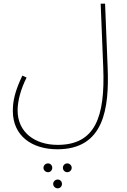

<svg xmlns="http://www.w3.org/2000/svg" viewBox="-20 -734 693 1047"><path d="M50 -129C50 7 154 80 293 80C547 80 576 -142 567 -366L553 -714H529L543 -366C554 -94 498 56 294 56C171 56 76 -12 76 -132C76 -183 93 -248 125 -311L102 -322C59 -232 50 -179 50 -129ZM347 157C333 157 323 168 323 181C323 194 333 205 347 205C360 205 371 194 371 181C371 168 360 157 347 157ZM242 157C228 157 217 168 217 181C217 194 228 205 242 205C255 205 265 194 265 181C265 168 255 157 242 157ZM295 245C281 245 270 256 270 269C270 282 281 293 295 293C308 293 318 282 318 269C318 256 308 245 295 245Z"/></svg>

Font: Noto Sans Arabic UI Th
Style: Regular
Weight: 100
Designer: Monotype Design Team, Nadine Chahine and Nizar Qandah
Foundry: Monotype Imaging Inc.
Version: Version 2.010